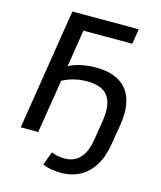

<svg xmlns="http://www.w3.org/2000/svg" viewBox="-129 -798 908 1081"><g transform="rotate(15 325.0 -258.0)"><path d="M329 189Q298 189 270.5 184Q243 179 222 169L251 91Q268 98 287.5 102Q307 106 328 106Q382 106 416.5 70.5Q451 35 463 -40L481 -151Q497 -252 462.5 -299.5Q428 -347 340 -347Q315 -347 289.5 -343Q264 -339 240.5 -331Q217 -323 197 -312L147 0H45L157 -705H544L530 -617H245L211 -401Q231 -412 256 -419.5Q281 -427 309.5 -431Q338 -435 367 -435Q429 -435 474.5 -417.5Q520 -400 548 -365.5Q576 -331 585 -279Q594 -227 583 -157L564 -43Q552 33 520.5 84.5Q489 136 440.5 162.5Q392 189 329 189Z"/></g></svg>

Font: Nunito Sans 10pt SemiCondensed SemiBold
Style: Italic
Weight: 600
Width: 4
Italic angle: -9°
Designer: Vernon Adams
Foundry: Vernon Adams
Version: Version 3.101;gftools[0.9.27]